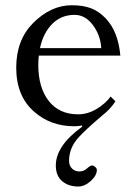

<svg xmlns="http://www.w3.org/2000/svg" viewBox="-20 -467 506 722"><path d="M41 -212.9Q41 -315.4 103.5 -379.4Q170.9 -447.3 250 -447.3Q291 -447.3 321.3 -436.3Q351.6 -425.3 377.9 -397.5Q424.3 -348.6 432.6 -257.8H126Q124 -242.7 124 -223.1Q124 -137.7 163.3 -87.4Q202.6 -37.1 273.9 -37.1Q309.6 -37.1 343 -57.1Q376.5 -77.1 396 -104L414.1 -85.9Q394.5 -55.7 362.8 -31.2Q301.3 21 274.9 50.3Q239.7 89.4 239.7 137.7Q239.7 155.8 250.7 166.7Q261.7 177.7 278.3 177.7Q293.9 177.7 304.7 168.5Q318.8 155.3 326.2 155.3Q332 155.3 338.1 160.9Q344.2 166.5 344.2 171.9Q344.2 192.9 321.3 213.6Q298.3 234.4 273.9 234.4Q237.8 234.4 213.9 214.4Q189.9 194.3 189.9 155.3Q189.9 81.1 289.1 9.3L288.1 4.9Q274.4 7.8 259.8 7.8Q169.9 7.8 107.9 -47.4Q41 -106 41 -212.9ZM130.4 -286.1H360.8Q357.9 -334.5 329.3 -372.8Q300.8 -411.1 260.3 -411.1Q210.4 -411.1 176.5 -377.2Q142.6 -343.3 130.4 -286.1Z"/></svg>

Font: Theano Old Style
Style: Regular
Weight: 400
Designer: Alexey Kryukov
Version: Version 2.00